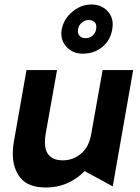

<svg xmlns="http://www.w3.org/2000/svg" viewBox="-20 -824 623 855"><path d="M37 -139Q37 -74 71.5 -31.5Q106 11 185 11Q284 11 357 -62L482 6L573 -512H437L386 -226Q376 -168 340 -139Q304 -110 261 -110Q180 -110 180 -191Q180 -207 183 -226L234 -512H98L41 -189Q37 -168 37 -139ZM480 -694Q482 -708 482 -713Q482 -753 455 -778.5Q428 -804 387 -804Q341 -804 302.5 -772Q264 -740 255 -694Q253 -682 253 -676Q253 -637 280.5 -611Q308 -585 348 -585Q400 -585 436 -615Q472 -645 480 -694ZM409 -704Q409 -683 395.5 -668.5Q382 -654 361 -654Q343 -654 333.5 -665.5Q324 -677 328 -695Q330 -711 344 -723Q358 -735 375 -735Q389 -735 399 -727.5Q409 -720 409 -704Z"/></svg>

Font: Geom SemiBold
Style: Bold Italic
Weight: 600
Italic angle: -10°
Version: Version 1.102